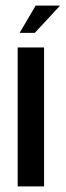

<svg xmlns="http://www.w3.org/2000/svg" viewBox="-20 -664 234 684"><path d="M43 0V-495H137V0ZM50 -547 107 -644H194L104 -547Z"/></svg>

Font: Alumni Sans Thin SemiBold
Style: Regular
Weight: 600
Version: Version 1.018